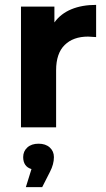

<svg xmlns="http://www.w3.org/2000/svg" viewBox="-20 -522 436 787"><path d="M374 -502V-370Q350 -372 341 -372Q280 -372 245 -337.5Q210 -303 210 -234V0H66V-495H203V-430Q229 -466 272.5 -484Q316 -502 374 -502ZM201 122Q201 151 185 182L153 245H86L109 171Q92 166 83.5 153.5Q75 141 75 122Q75 98 92 82.5Q109 67 138 67Q167 67 184 82.5Q201 98 201 122Z"/></svg>

Font: Montserrat Ace
Style: Bold
Weight: 700
Designer: Julieta Ulanovsky
Foundry: Julieta Ulanovsky
Version: Version 1